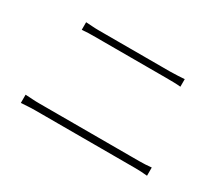

<svg xmlns="http://www.w3.org/2000/svg" viewBox="-98 -869 1196 1032"><g transform="rotate(30 500.0 -353.5)"><path d="M185 -629Q206 -628 225.5 -626.5Q245 -625 268 -625Q280 -625 313.5 -625Q347 -625 392.5 -625Q438 -625 487.5 -625Q537 -625 583 -625Q629 -625 662.5 -625Q696 -625 708 -625Q733 -625 755.5 -626.5Q778 -628 797 -629V-582Q778 -584 755 -584.5Q732 -585 708 -585Q697 -585 663.5 -585Q630 -585 583.5 -585Q537 -585 487 -585Q437 -585 391 -585Q345 -585 312.5 -585Q280 -585 268 -585Q245 -585 225.5 -584.5Q206 -584 185 -582ZM98 -129Q120 -128 140 -126.5Q160 -125 186 -125Q197 -125 233.5 -125Q270 -125 322.5 -125Q375 -125 435 -125Q495 -125 555.5 -125Q616 -125 668 -125Q720 -125 757 -125Q794 -125 805 -125Q825 -125 843.5 -126Q862 -127 881 -129V-78Q862 -80 842.5 -81Q823 -82 805 -82Q794 -82 757 -82Q720 -82 668 -82Q616 -82 555.5 -82Q495 -82 435 -82Q375 -82 322.5 -82Q270 -82 233.5 -82Q197 -82 186 -82Q160 -82 140 -80.5Q120 -79 98 -78Z"/></g></svg>

Font: Noto Sans SC ExtraLight
Style: Regular
Weight: 250
Designer: Ryoko NISHIZUKA 西塚涼子 (kana, bopomofo & ideographs); Paul D. Hunt (Latin, Greek & Cyrillic); Sandoll Communications 산돌커뮤니
Foundry: Adobe
Version: Version 2.004-H2;hotconv 1.0.118;makeotfexe 2.5.65603